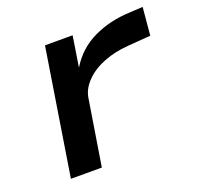

<svg xmlns="http://www.w3.org/2000/svg" viewBox="-96 -610 729 712"><g transform="rotate(-20 268.0 -254.0)"><path d="M68 0 147 -498H256L237 -377Q275 -440 340 -471Q405 -502 483 -505L536 -508L526 -398L436 -391Q382 -387 338 -369.5Q294 -352 266 -323.5Q238 -295 232 -262L190 0Z"/></g></svg>

Font: Nunito Sans 7pt Expanded SemiBold
Style: Italic
Weight: 600
Width: 7
Italic angle: -9°
Designer: Vernon Adams
Foundry: Vernon Adams
Version: Version 3.101;gftools[0.9.27]